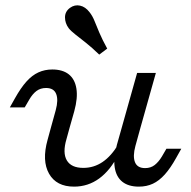

<svg xmlns="http://www.w3.org/2000/svg" viewBox="-20 -686 716 719"><path d="M240.3 -206.5 229 -165.3Q213.7 -113.7 230.2 -85.5Q246.8 -57.3 291.9 -57.3Q331.5 -57.3 364.1 -79.4Q396.8 -101.6 423.4 -146V-107.3Q393.5 -48.4 351.6 -17.7Q309.7 12.9 257.3 12.9Q191.1 12.9 163.7 -35.5Q136.3 -83.9 158.1 -162.1L170.2 -206.5ZM170.2 -206.5 188.7 -273.4Q199.2 -312.1 190.3 -334.3Q181.5 -356.5 152.4 -356.5Q131.5 -356.5 116.5 -345.2Q101.6 -333.9 89.5 -312.9L72.6 -283.9H16.9L36.3 -318.5Q58.1 -357.3 79 -380.6Q100 -404 123.8 -414.9Q147.6 -425.8 175.8 -425.8Q214.5 -425.8 237.5 -407.7Q260.5 -389.5 266.1 -354.4Q271.8 -319.4 258.1 -269.4L240.3 -206.5ZM435.5 -206.5 493.5 -412.9H563.7L505.6 -206.5ZM487.1 -139.5Q476.6 -100.8 485.5 -78.6Q494.4 -56.5 523.4 -56.5Q544.4 -56.5 559.3 -68.1Q574.2 -79.8 586.3 -100L603.2 -129H658.9L639.5 -94.4Q618.5 -56.5 597.2 -32.7Q575.8 -8.9 552.4 2Q529 12.9 500 12.9Q461.3 12.9 438.3 -5.2Q415.3 -23.4 409.7 -58.5Q404 -93.5 417.7 -143.5L435.5 -206.5H505.6ZM351.6 -481.5Q324.2 -508.1 301.2 -526.2Q278.2 -544.4 261.7 -557.3Q245.2 -570.2 237.1 -580.6Q223.4 -599.2 223.4 -621Q223.4 -642.7 241.9 -656.5Q259.7 -669.4 279.8 -664.9Q300 -660.5 315.3 -640.3Q325.8 -627.4 333.5 -608.5Q341.1 -589.5 352 -563.7Q362.9 -537.9 381.5 -504Z"/></svg>

Font: Playfair 5pt SemiExpanded Light
Style: Italic
Weight: 300
Width: 6
Italic angle: -15.6°
Designer: Claus Eggers Sørensen
Foundry: Claus Eggers Sørensen
Version: Version 2.203